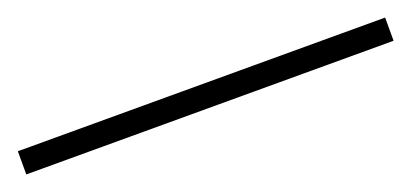

<svg xmlns="http://www.w3.org/2000/svg" viewBox="-20 10 599 280"><g transform="rotate(-20 280.0 150.0)"><path d="M-5 132H565V168H-5Z"/></g></svg>

Font: Bodoni* 06pt Fatface
Style: Italic
Weight: 900
Italic angle: -13°
Version: Version 2.3